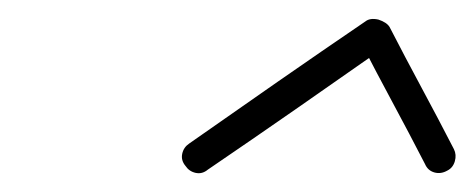

<svg xmlns="http://www.w3.org/2000/svg" viewBox="-20 -578 509 206"><path d="M203 -396Q197 -391 190 -392.5Q183 -394 179 -400Q174 -406 175.5 -413Q177 -420 183 -424Q230 -457 277.5 -490Q325 -523 372 -555Q377 -559 386 -557Q395 -554 398 -549Q415 -516 432.5 -483.5Q450 -451 467 -418Q467 -418 467 -418Q467 -418 467 -418Q470 -412 468 -405Q466 -398 460 -395Q453 -391 446 -393Q439 -395 436 -402Q419 -435 401.5 -467.5Q384 -500 367 -533Q366 -535 370.5 -535Q375 -535 381 -534Q386 -533 390.5 -530.5Q395 -528 392 -527Q345 -494 297.5 -461Q250 -428 203 -396Q203 -396 203 -396Q203 -396 203 -396Z"/></svg>

Font: FRB American Cursive
Style: Italic
Weight: 400
Italic angle: -25°
Version: Version 2.0;Modular Font Editor K font №1